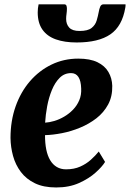

<svg xmlns="http://www.w3.org/2000/svg" viewBox="-20 -836 588 868"><path d="M455 -104Q442 -82.5 412.2 -55.8Q382.5 -29 337.8 -8.8Q293 11.5 234 11.5Q177 11.5 137.8 -7.5Q98.5 -26.5 74.2 -58.8Q50 -91 39 -131Q28 -171 27.5 -212.5Q27.5 -289.5 50.5 -354.8Q73.5 -420 115.2 -468.5Q157 -517 212.8 -544Q268.5 -571 334 -571Q387 -571 420.5 -554.8Q454 -538.5 470.2 -510.5Q486.5 -482.5 487.5 -448Q488.5 -400 468.8 -363.5Q449 -327 415.8 -301.2Q382.5 -275.5 342 -258.8Q301.5 -242 260.2 -234Q219 -226 183.5 -225Q183.5 -188.5 189.2 -160Q195 -131.5 207 -111.5Q219 -91.5 237 -81Q255 -70.5 278.5 -70.5Q315 -70.5 342.5 -82.8Q370 -95 390.8 -113.8Q411.5 -132.5 426.5 -151ZM301.5 -505.5Q271 -505.5 249.8 -484.2Q228.5 -463 214.5 -428.8Q200.5 -394.5 193.2 -355.5Q186 -316.5 184 -281.5Q203 -282.5 225.8 -289.2Q248.5 -296 270.2 -308.8Q292 -321.5 310 -340Q328 -358.5 338.2 -382.5Q348.5 -406.5 347 -436Q346 -470.5 334.5 -488Q323 -505.5 301.5 -505.5ZM269.5 -816.5Q278 -816.5 280.2 -810.8Q282.5 -805 282.5 -796.5Q282.5 -785.5 280.8 -773.5Q279 -761.5 279 -750.5Q279 -726.5 293 -711.2Q307 -696 339.5 -696Q377 -696 394 -709.5Q411 -723 417 -743.2Q423 -763.5 426.5 -782.5Q428.5 -795 433 -805.8Q437.5 -816.5 448.5 -816.5H547.5Q547.5 -813 547.5 -809.5Q547.5 -806 546.5 -801.5Q532.5 -717.5 479 -680.8Q425.5 -644 326.5 -644Q272 -644 232.5 -658Q193 -672 171.8 -702.2Q150.5 -732.5 150.5 -780Q150.5 -789 151.5 -798.2Q152.5 -807.5 154.5 -816.5Z"/></svg>

Font: Merriweather ExtraBold
Style: Italic
Weight: 800
Italic angle: -7.8°
Version: Version 2.101